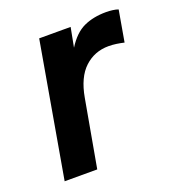

<svg xmlns="http://www.w3.org/2000/svg" viewBox="-95 -553 577 631"><g transform="rotate(-20 193.0 -238.0)"><path d="M26 0 108 -470H218L205 -402Q232 -445 265.5 -460.5Q299 -476 344 -476Q355 -476 366.5 -474.5Q378 -473 386 -470L367 -361Q354 -364 340.5 -366Q327 -368 313 -368Q264 -368 229 -335.5Q194 -303 182 -235L140 0Z"/></g></svg>

Font: Gantari SemiBold
Style: Italic
Weight: 600
Italic angle: -10°
Designer: Anugrah Pasau
Foundry: Lafontype
Version: Version 1.000